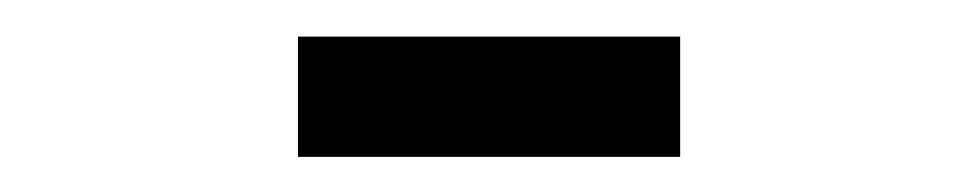

<svg xmlns="http://www.w3.org/2000/svg" viewBox="-20 -280 540 106"><path d="M144.5 -259.8H355.5V-193.4H144.5Z"/></svg>

Font: BabelStone Flags PUA
Style: Regular
Weight: 400
Designer: Andrew West
Foundry: BabelStone
Version: Version 4.12